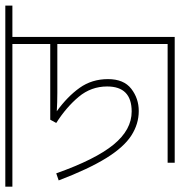

<svg xmlns="http://www.w3.org/2000/svg" viewBox="2 -664 662 705"><g transform="rotate(-90 332.5 -311.0)"><path d="M88 -26H524V-431H345Q309 -431 277 -433Q331 -394 363 -349Q395 -304 395 -245Q395 -187 359.5 -159.5Q324 -132 278 -132Q230 -132 187.5 -159.5Q145 -187 105 -251.5Q65 -316 23 -426L49 -435Q100 -291 154.5 -224.5Q209 -158 276 -158Q368 -158 368 -248Q368 -307 330 -352.5Q292 -398 234 -435L246 -457H524V-596H0V-622H665V-596H550V0H88Z"/></g></svg>

Font: Noto Sans Thin
Style: Regular
Weight: 100
Designer: Monotype Design Team
Foundry: Monotype Imaging Inc.
Version: Version 2.007